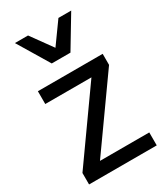

<svg xmlns="http://www.w3.org/2000/svg" viewBox="-202 -902 848 985"><g transform="rotate(-30 222.0 -409.0)"><path d="M314.9 -818.4 225.1 -693.4 134.8 -818.4H57.1L168.5 -633.3H279.3L390.6 -818.4ZM424.8 -76.7H132.8L419.4 -480V-545.4H35.6V-469.7H309.1L23.9 -67.9V0H424.8Z"/></g></svg>

Font: SG Kara SemiBold
Style: Regular
Weight: 400
Designer: Damoon Khanjanzadeh
Version: Version 1.000